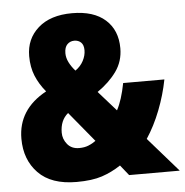

<svg xmlns="http://www.w3.org/2000/svg" viewBox="-52 -774 805 835"><g transform="rotate(-5 350.0 -356.5)"><path d="M293 -723Q387 -723 438 -677.5Q489 -632 489 -553Q489 -496 457.5 -452Q426 -408 374 -372L451 -285Q474 -328 488 -401H668Q655 -334 629.5 -268.5Q604 -203 569 -150L700 0H479L443 -45Q404 -19 360.5 -4.5Q317 10 249 10Q139 10 82.5 -48Q26 -106 26 -198Q26 -326 151 -394Q122 -429 106.5 -467Q91 -505 91 -553Q91 -628 144.5 -675.5Q198 -723 293 -723ZM292 -603Q274 -603 261.5 -590.5Q249 -578 249 -552Q249 -532 259 -512Q269 -492 286 -473Q309 -489 321 -512Q333 -535 333 -558Q333 -581 321.5 -592Q310 -603 292 -603ZM238 -292Q203 -263 203 -209Q203 -181 221.5 -158.5Q240 -136 273 -136Q296 -136 313.5 -143Q331 -150 346 -161Z"/></g></svg>

Font: Noto Sans Bengali Condensed Black
Style: Regular
Weight: 900
Width: 3
Designer: Joana Ranito - Universal Thirst; Jelle Bosma - Monotype Design Team
Foundry: Universal Thirst ehf.
Version: Version 3.000; ttfautohint (v1.8.4.7-5d5b)